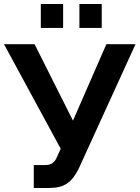

<svg xmlns="http://www.w3.org/2000/svg" viewBox="-25 -930 694 955"><path d="M178 -791H289V-910H178ZM370 -791H481V-910H370ZM143 5H219C292 5 331 -20 366 -90L649 -710H504L338 -330L147 -710H-5L277 -190L261 -155C248 -123 233 -109 199 -109H143Z"/></svg>

Font: FIGSv2-sans-serif
Style: Bold
Weight: 700
Designer: Matt McInerney, Pablo Impallari, Rodrigo Fuenzalida,Mirko Velimirovic
Foundry: Matt McInerney, Pablo Impallari, Rodrigo Fuenzalida
Version: Version 4.021;hotconv 1.0.109;makeotfexe 2.5.65596